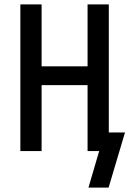

<svg xmlns="http://www.w3.org/2000/svg" viewBox="-20 -690 591 877"><path d="M384 167 433 0H380V-301H170V0H73V-670H170V-387H380V-670H477V-85H551L476 167Z"/></svg>

Font: Lode Dark Term
Style: Bold
Weight: 700
Monospace: yes
Designer: Belleve Invis
Foundry: Belleve Invis
Version: Version 29.2.0